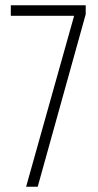

<svg xmlns="http://www.w3.org/2000/svg" viewBox="-20 -708 371 728"><path d="M79 0 261 -648H21V-688H305V-654L123 0Z"/></svg>

Font: Saira ExtraCondensed ExtraLight
Style: Regular
Weight: 250
Width: 2
Designer: Hector Gatti with collaboration of the Omnibus-Type team
Foundry: Omnibus-Type
Version: Version 1.101